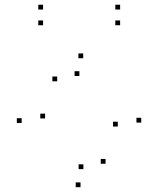

<svg xmlns="http://www.w3.org/2000/svg" viewBox="-20 -758 660 800"><path d="M568.5 -247.2V-267.2H548.5V-247.2ZM326.7 -515.3V-535.3H306.7V-515.3ZM70.2 -245.5V-265.5H50.2V-245.5ZM315.5 22V2H295.5V22ZM167.8 -264.5V-284.5H147.8V-264.5ZM218.3 -419.2V-439.2H198.3V-419.2ZM310.7 -441.3V-461.3H290.7V-441.3ZM470.8 -230.8V-250.8H450.8V-230.8ZM419.8 -75.7V-95.7H399.8V-75.7ZM327.5 -53.3V-73.3H307.5V-53.3ZM159.5 -718.3V-738.3H139.5V-718.3ZM159.5 -652.8V-672.8H139.5V-652.8ZM480.5 -652.8V-672.8H460.5V-652.8ZM480.5 -718.3V-738.3H460.5V-718.3Z"/></svg>

Font: Monaspace Argon Dots Var
Style: Regular
Weight: 400
Designer: Riley Cran and the Lettermatic Team
Version: Version 1.100 (Monaspace Argon Dots)